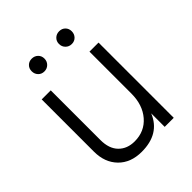

<svg xmlns="http://www.w3.org/2000/svg" viewBox="-193 -793 915 915"><g transform="rotate(-45 264.5 -335.5)"><path d="M173.5 -678Q192 -678 204.5 -666Q217 -654 217 -635.5Q217 -617 204.5 -604.5Q192 -592 173.5 -592Q155 -592 143 -604.5Q131 -617 131 -635.5Q131 -654 143 -666Q155 -678 173.5 -678ZM358.5 -678Q377 -678 389 -666Q401 -654 401 -635.5Q401 -617 389 -604.5Q377 -592 358.5 -592Q340 -592 327.5 -604.5Q315 -617 315 -635.5Q315 -654 327.5 -666Q340 -678 358.5 -678ZM453 0H392V-91Q352 7 231 7Q157 7 113.5 -37.5Q70 -82 70 -155V-507H131V-172Q131 -114 161.5 -83Q192 -52 242 -52Q309 -52 350.5 -100Q392 -148 392 -225V-507H453Z"/></g></svg>

Font: Hind Colombo Light
Style: Regular
Weight: 300
Designer: Jyotish Sonowal, Aditi Pimprikar
Foundry: Indian Type Foundry
Version: Version 1.000;PS 1.0;hotconv 1.0.86;makeotf.lib2.5.63406; tt